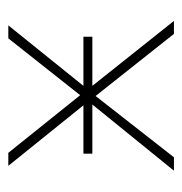

<svg xmlns="http://www.w3.org/2000/svg" viewBox="-8 -440 448 473"><g transform="rotate(-90 216.5 -204.0)"><path d="M401 0H369L216 -193L65 0H32L195 -201H74V-223H193L44 -408H76L218 -231L358 -408H390L241 -223H362V-201H241Z"/></g></svg>

Font: Ysabeau Extralight
Style: Regular
Weight: 200
Designer: Christian Thalmann (Catharsis Fonts)
Version: Version 0.003